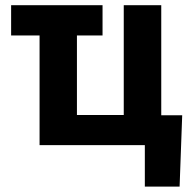

<svg xmlns="http://www.w3.org/2000/svg" viewBox="-20 -548 727 725"><path d="M129.4 -414.1H22V-528.3H367.2V-414.1H270.5V-113.8H447.3V-528.3H588.9V-112.8H668L658.2 156.7H526.9V0H129.4Z"/></svg>

Font: Roboto
Style: Bold
Weight: 700
Designer: Google
Version: Version 2.134; 2016; ttfautohint (v1.6)